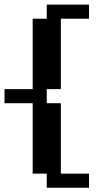

<svg xmlns="http://www.w3.org/2000/svg" viewBox="-20 -708 478 852"><path d="M0 -312.5H125V-625H187.5V-687.5H375V-625H250V-312.5H187.5V-250H250V62.5H375V125H187.5V62.5H125V-250H0Z"/></svg>

Font: NeoDunggeunmo Pro
Style: Regular
Weight: 400
Version: Version 1.020